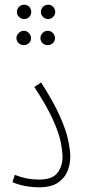

<svg xmlns="http://www.w3.org/2000/svg" viewBox="-20 -792 363 817"><path d="M33 -17 43 -48Q65 -39 90.5 -33.5Q116 -28 147 -28Q203 -28 224.5 -56.5Q246 -85 246 -123Q246 -148 239 -185Q232 -222 207 -279Q182 -336 126 -422L155 -441Q207 -360 234 -299.5Q261 -239 270 -196Q279 -153 279 -124Q279 -94 267.5 -64.5Q256 -35 227 -15Q198 5 146 5Q116 5 85 -1Q54 -7 33 -17ZM83 -711Q70 -711 61 -720Q52 -729 52 -741Q52 -754 61 -763Q70 -772 83 -772Q96 -772 104.5 -763Q113 -754 113 -741Q113 -729 104.5 -720Q96 -711 83 -711ZM185 -711Q172 -711 163 -720Q154 -729 154 -741Q154 -754 163 -763Q172 -772 185 -772Q197 -772 206 -763Q215 -754 215 -741Q215 -729 206 -720Q197 -711 185 -711ZM82 -600Q69 -600 59.5 -608.5Q50 -617 50 -630Q50 -642 59.5 -651.5Q69 -661 82 -661Q94 -661 103 -651.5Q112 -642 112 -630Q112 -617 103 -608.5Q94 -600 82 -600ZM183 -600Q170 -600 161 -608.5Q152 -617 152 -630Q152 -642 161 -651.5Q170 -661 183 -661Q196 -661 205 -651.5Q214 -642 214 -630Q214 -617 205 -608.5Q196 -600 183 -600Z"/></svg>

Font: Noto Sans Arabic ExtCond ExtLt
Style: Regular
Weight: 200
Width: 2
Designer: Monotype Design Team, Nadine Chahine, Nizar Qandah and Khaled Hosny
Foundry: Monotype Imaging Inc.
Version: Version 2.012; ttfautohint (v1.8.4.7-5d5b)